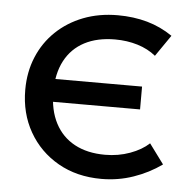

<svg xmlns="http://www.w3.org/2000/svg" viewBox="-43 -548 605 607"><g transform="rotate(5 259.0 -245.0)"><path d="M300 15Q222 15 162.5 -19Q103 -53 69.5 -111.8Q36 -170.5 36 -245Q36 -301.5 55.8 -349Q75.5 -396.5 112 -431.5Q148.5 -466.5 198.2 -485.8Q248 -505 307.5 -505Q357.5 -505 401 -492.8Q444.5 -480.5 481.5 -455L435 -387.5Q410.5 -407.5 377 -417.8Q343.5 -428 305.5 -428Q249 -428 208.5 -406.8Q168 -385.5 146.5 -344.8Q125 -304 125 -246Q125 -188 146.5 -146.8Q168 -105.5 208.2 -83.8Q248.5 -62 305 -62Q347 -62 384 -75.5Q421 -89 444 -110.5L490.5 -47.5Q450 -18.5 401.5 -1.8Q353 15 300 15ZM97.5 -214.5V-287H403V-214.5Z"/></g></svg>

Font: Geologica Roman Light
Style: Regular
Weight: 300
Designer: Sindre Bremnes, Frode Helland
Foundry: Monokrom Skriftforlag AS
Version: Version 1.010;gftools[0.9.28]